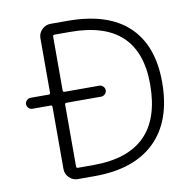

<svg xmlns="http://www.w3.org/2000/svg" viewBox="-81 -834 882 892"><g transform="rotate(-10 359.5 -388.0)"><path d="M622.1 -397.5Q622.1 -701.2 297.9 -701.2H224.6Q216.8 -701.2 216.8 -693.4V-439.5Q216.8 -431.6 224.6 -431.6H388.7Q398.4 -431.6 406.2 -423.8Q414.1 -416 414.1 -405.8Q414.1 -395.5 406.2 -387.7Q398.4 -379.9 388.7 -379.9H224.6Q216.8 -379.9 216.8 -373V-80.1Q216.8 -73.2 224.6 -73.2H297.9Q622.1 -73.2 622.1 -397.5ZM64.5 -379.9Q53.7 -379.9 45.9 -387.7Q38.1 -395.5 38.1 -405.8Q38.1 -416 45.9 -423.8Q53.7 -431.6 64.5 -431.6H150.4Q157.2 -431.6 157.2 -439.5V-696.3Q157.2 -719.7 174.3 -736.8Q191.4 -753.9 214.8 -753.9H294.9Q484.4 -753.9 581.5 -662.6Q678.7 -571.3 678.7 -397.5Q678.7 -214.8 579.6 -118.2Q480.5 -21.5 294.9 -21.5H214.8Q191.4 -21.5 174.3 -38.6Q157.2 -55.7 157.2 -79.1V-373Q157.2 -379.9 150.4 -379.9Z"/></g></svg>

Font: irohamaru Light
Style: Regular
Weight: 200
Designer: [Source Han Sans]
Ryoko NISHIZUKA  (kana & ideographs); Paul D. Hunt (Latin, Greek & Cyrillic); Wenlong ZHANG  (bopomofo
Version: Version 1.01